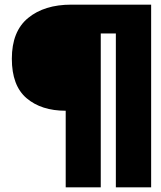

<svg xmlns="http://www.w3.org/2000/svg" viewBox="-20 -730 692 827"><path d="M263 -253Q158 -253 94.5 -307Q31 -361 31 -477Q31 -595 101 -652.5Q171 -710 287 -710H631V77H479V-586H414V77H263Z"/></svg>

Font: Kanit SemiBold
Style: Regular
Weight: 600
Designer: Katatrad Team
Foundry: CadsonDemak
Version: Version 1.030